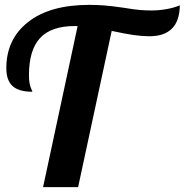

<svg xmlns="http://www.w3.org/2000/svg" viewBox="-20 -769 759 789"><path d="M603 -726Q633 -726 664 -731.5Q695 -737 719 -747Q718 -683 686.5 -651.5Q655 -620 594 -620Q565 -620 529.5 -625Q494 -630 439 -642L301 0H157L299 -662H287Q190 -662 144.5 -612.5Q99 -563 99 -460Q99 -441 101.5 -427Q104 -413 110 -400Q112 -396 112.5 -394.5Q113 -393 113 -392Q57 -392 31.5 -415.5Q6 -439 6 -489Q6 -608 95.5 -678.5Q185 -749 347 -749Q380 -749 410.5 -746.5Q441 -744 489 -737Q531 -730 554.5 -728Q578 -726 603 -726Z"/></svg>

Font: Galada
Style: Regular
Weight: 400
Designer: Latin by Pablo Impallari, Bengali by Jeremie Hornus, Yoann Minet, and Juan Bruce
Foundry: black foundry
Version: Version 1.261;PS 1.261;hotconv 1.0.86;makeotf.lib2.5.63406